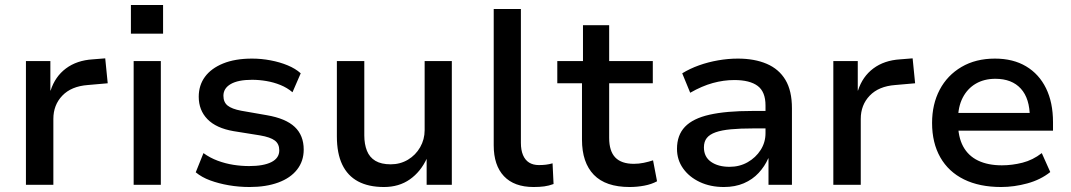

<svg xmlns="http://www.w3.org/2000/svg" viewBox="-20 -741 4296 770"><path d="M84 0V-496H182V-378H183Q201 -434 244.5 -466.5Q288 -499 352 -503L402 -507L412 -407L332 -400Q266 -395 230 -357.5Q194 -320 194 -264V0Z M505 -606V-721H634V-606ZM516 0V-496H625V0Z M981 9Q938 9 897.5 2Q857 -5 823 -17.5Q789 -30 765 -50L796 -127Q822 -108 853 -96.5Q884 -85 916 -80Q948 -75 979 -75Q1037 -75 1068.5 -91Q1100 -107 1100 -138Q1100 -164 1082 -177.5Q1064 -191 1023 -198L917 -215Q847 -227 812 -263Q777 -299 777 -353Q777 -399 802 -433Q827 -467 875 -486.5Q923 -506 991 -506Q1028 -506 1065 -499Q1102 -492 1133.5 -479Q1165 -466 1186 -447L1153 -371Q1132 -389 1105 -400Q1078 -411 1048.5 -416Q1019 -421 991 -421Q935 -421 905.5 -404Q876 -387 876 -357Q876 -331 893 -317.5Q910 -304 947 -297L1050 -279Q1126 -266 1162 -232Q1198 -198 1198 -141Q1198 -95 1171.5 -61Q1145 -27 1096 -9Q1047 9 981 9Z M1520 9Q1458 9 1416 -13.5Q1374 -36 1352.5 -81Q1331 -126 1331 -194V-496H1441V-198Q1441 -163 1451.5 -136.5Q1462 -110 1485.5 -96Q1509 -82 1547 -82Q1585 -82 1616 -100.5Q1647 -119 1665 -150.5Q1683 -182 1683 -219V-496H1792V0H1691V-106H1692Q1667 -52 1623.5 -21.5Q1580 9 1520 9Z M2120 9Q2042 9 2001 -34.5Q1960 -78 1960 -158V-705H2069V-168Q2069 -139 2077.5 -119Q2086 -99 2102 -89Q2118 -79 2141 -79Q2156 -79 2169 -80.5Q2182 -82 2196 -86L2200 -3Q2181 4 2162.5 6.5Q2144 9 2120 9Z M2505 9Q2409 9 2361.5 -40Q2314 -89 2314 -181V-407H2215V-496H2318V-640H2423V-496H2598V-407H2423V-188Q2423 -135 2447.5 -109.5Q2472 -84 2522 -84Q2542 -84 2561.5 -88Q2581 -92 2599 -98L2615 -14Q2593 -2 2564 3.5Q2535 9 2505 9Z M2883 9Q2829 9 2786.5 -11Q2744 -31 2719.5 -65.5Q2695 -100 2695 -144Q2695 -199 2727 -232.5Q2759 -266 2825.5 -281Q2892 -296 2996 -296H3066V-226H3001Q2949 -226 2911.5 -222.5Q2874 -219 2850 -210.5Q2826 -202 2814.5 -187.5Q2803 -173 2803 -150Q2803 -112 2831.5 -92Q2860 -72 2906 -72Q2946 -72 2978.5 -90.5Q3011 -109 3030.5 -139.5Q3050 -170 3050 -207V-318Q3050 -373 3018.5 -396.5Q2987 -420 2925 -420Q2882 -420 2838.5 -408Q2795 -396 2748 -369L2716 -447Q2747 -466 2783.5 -479Q2820 -492 2860 -499Q2900 -506 2939 -506Q3006 -506 3055 -485Q3104 -464 3130 -420.5Q3156 -377 3156 -307V0H3062V-106H3061Q3047 -74 3022.5 -47.5Q2998 -21 2963 -6Q2928 9 2883 9Z M3322 0V-496H3420V-378H3421Q3439 -434 3482.5 -466.5Q3526 -499 3590 -503L3640 -507L3650 -407L3570 -400Q3504 -395 3468 -357.5Q3432 -320 3432 -264V0Z M3995 9Q3908 9 3846 -21.5Q3784 -52 3751 -110Q3718 -168 3718 -248Q3718 -323 3748.5 -381Q3779 -439 3836 -472.5Q3893 -506 3970 -506Q4043 -506 4095 -475Q4147 -444 4175 -387Q4203 -330 4203 -251V-217H3803V-288H4128L4110 -270Q4110 -346 4074 -385.5Q4038 -425 3972 -425Q3927 -425 3893.5 -405.5Q3860 -386 3841 -349.5Q3822 -313 3822 -261V-250Q3822 -192 3842.5 -154Q3863 -116 3902.5 -97Q3942 -78 3998 -78Q4039 -78 4080.5 -88.5Q4122 -99 4158 -127L4192 -51Q4153 -20 4100 -5.5Q4047 9 3995 9Z"/></svg>

Font: Nunito Sans 8pt SemiBold
Style: Regular
Weight: 600
Version: Version 3.101;gftools[0.9.27]